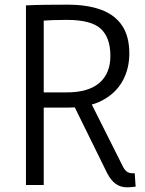

<svg xmlns="http://www.w3.org/2000/svg" viewBox="-20 -791 621 821"><path d="M91 0V-768Q133 -770 177 -770.5Q221 -771 269 -771Q354 -771 413 -749Q472 -727 502.5 -681Q533 -635 533 -562Q533 -497 504 -444.5Q475 -392 417 -361.5Q359 -331 271 -331H127V-396H266Q358 -396 405 -436.5Q452 -477 452 -552Q452 -630 411 -668Q370 -706 265 -706Q238 -706 207 -705Q176 -704 150 -702L167 -719V0ZM283 -366 357 -375 504 -82Q512 -65 522 -57.5Q532 -50 548 -50Q550 -50 552 -50Q554 -50 556 -50L560 7Q552 8 542.5 9Q533 10 524 10Q495 10 474.5 -5Q454 -20 438 -51Z"/></svg>

Font: Yaldevi
Style: Regular
Weight: 400
Designer: Sol Matas, Rajitha Manaperi, Kosala Senevirathne
Foundry: Mooniak
Version: Version 1.100